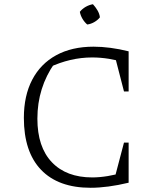

<svg xmlns="http://www.w3.org/2000/svg" viewBox="-20 -882 729 909"><path d="M409 7Q256 7 174.5 -78Q93 -163 93 -324Q93 -429 132.5 -504.5Q172 -580 246 -620.5Q320 -661 423 -661Q461 -661 503 -655.5Q545 -650 589 -639L576 -585Q536 -597 496 -603.5Q456 -610 416 -610Q364 -610 313 -598Q262 -586 213 -563L238 -582Q198 -525 177.5 -459.5Q157 -394 157 -320Q157 -186 225.5 -114Q294 -42 417 -42Q451 -42 490.5 -48.5Q530 -55 574 -68L589 -17Q489 7 409 7ZM517 -17 567 -207H589V-17ZM567 -449 518 -639H589V-449ZM420 -862Q432 -849 441.5 -833Q451 -817 453 -800Q443 -787 426.5 -777.5Q410 -768 393 -766Q380 -777 370.5 -793Q361 -809 358 -826Q369 -840 385.5 -849.5Q402 -859 420 -862Z"/></svg>

Font: Piazzolla Thin ExtraLight
Style: Regular
Weight: 250
Version: Version 2.005